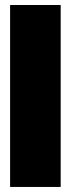

<svg xmlns="http://www.w3.org/2000/svg" viewBox="-20 -740 280 760"><path d="M20 -720.2H220.2V0H20Z"/></svg>

Font: Mikodacs
Style: Regular
Weight: 400
Designer: gluk (gluksza@wp.pl)
Foundry: gluk (gluksza@wp.pl)
Version: Version 0.28